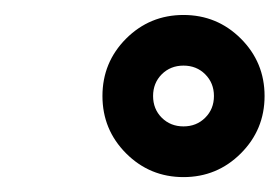

<svg xmlns="http://www.w3.org/2000/svg" viewBox="-20 -735 377 259"><path d="M118.2 -605.5Q118.2 -650.9 150.1 -682.9Q182.1 -714.8 227.5 -714.8Q272.9 -714.8 304.9 -682.9Q336.9 -650.9 336.9 -605.5Q336.9 -560.1 304.9 -528.1Q272.9 -496.1 227.5 -496.1Q182.1 -496.1 150.1 -528.1Q118.2 -560.1 118.2 -605.5ZM186.5 -605.5Q186.5 -587.9 198.2 -576.2Q210 -564.5 227.5 -564.5Q245.1 -564.5 256.8 -576.2Q268.6 -587.9 268.6 -605.5Q268.6 -623 256.8 -634.8Q245.1 -646.5 227.5 -646.5Q210 -646.5 198.2 -634.8Q186.5 -623 186.5 -605.5Z"/></svg>

Font: Istok
Style: Bold Italic
Weight: 700
Italic angle: -13°
Designer: Andrey V. Panov
Foundry: Andrey V. Panov
Version: Version 1.0.3